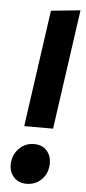

<svg xmlns="http://www.w3.org/2000/svg" viewBox="-55 -787 372 835"><g transform="rotate(5 131.0 -369.0)"><path d="M262 -755 188 -232H62L134 -742ZM18 -60Q18 -100 45 -129Q72 -158 112 -158Q147 -158 167 -136Q187 -114 187 -80Q187 -39 160.5 -11Q134 17 93 17Q59 17 38.5 -5Q18 -27 18 -60Z"/></g></svg>

Font: Fira Sans Extra Condensed
Style: Bold Italic
Weight: 700
Width: 3
Italic angle: -8°
Designer: Carrois Corporate & Edenspiekermann AG
Foundry: Carrois Corporate GbR & Edenspiekermann AG
Version: Version 4.203